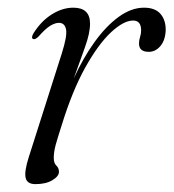

<svg xmlns="http://www.w3.org/2000/svg" viewBox="-20 -471 452 500"><path d="M66 -369.5Q60.5 -372.5 67 -384Q87 -416 114.8 -433.5Q142.5 -451 171 -451Q214.5 -451 214.5 -409.5Q214.5 -384.5 201.2 -347.8Q188 -311 172 -266.5Q196 -319.5 226 -361.2Q256 -403 289 -427Q322 -451 355 -451Q384 -451 398 -434.8Q412 -418.5 411.5 -392Q410.5 -366.5 397.8 -351.2Q385 -336 367.5 -336Q342 -336 342 -357.5Q342 -366.5 344.8 -374.8Q347.5 -383 347.5 -392Q347.5 -417.5 326.5 -417.5Q302 -417.5 269 -386.8Q236 -356 202.2 -295.5Q168.5 -235 141 -146Q131 -115 125.5 -95.5Q120 -76 120 -60Q120 -46 126.8 -39.8Q133.5 -33.5 133.5 -23.5Q133.5 -12 116.5 -1.8Q99.5 8.5 72.5 8.5Q50.5 8.5 46.8 -7.8Q43 -24 54.5 -60.5L140.5 -330.5Q155.5 -377.5 152 -394.5Q148.5 -411.5 133.5 -411.5Q123.5 -411.5 111 -404Q98.5 -396.5 80 -375.5Q71 -367 66 -369.5Z"/></svg>

Font: Fraunces 72pt Light
Style: Italic
Weight: 300
Italic angle: -16°
Version: Version 1.000;[b76b70a41]